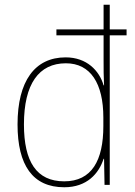

<svg xmlns="http://www.w3.org/2000/svg" viewBox="-20 -780 568 810"><path d="M251 10C347 10 397 -48 417 -110H419L421 0H443V-631H514V-656H443V-760H417V-656H218V-631H417V-526C417 -491 417 -457 419 -420H417C399 -482 346 -538 257 -538C127 -538 54 -438 54 -255C54 -83 118 10 251 10ZM251 -15C134 -15 81 -98 81 -255C81 -426 144 -513 258 -513C362 -513 416 -428 416 -284V-248C416 -103 367 -15 251 -15Z"/></svg>

Font: Noto Sans Arabic UI SmCn Th
Style: Regular
Weight: 100
Width: 4
Designer: Monotype Design Team, Nadine Chahine and Nizar Qandah
Foundry: Monotype Imaging Inc.
Version: Version 2.010